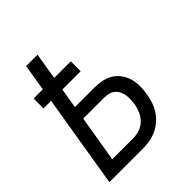

<svg xmlns="http://www.w3.org/2000/svg" viewBox="-200 -868 1001 1001"><g transform="rotate(-45 300.0 -367.5)"><path d="M32 0 117 -515H61V-588H129L153 -735H237L213 -588H335V-515H200L182 -404H325Q353 -404 380.5 -398.5Q408 -393 430.5 -379Q453 -365 468.5 -343.5Q484 -322 491.5 -296.5Q499 -271 499 -242Q499 -213 494 -185Q490 -161 482 -136Q474 -111 459.5 -89Q445 -67 424.5 -49Q404 -31 380 -20Q356 -9 331 -4.5Q306 0 281 0ZM127 -74H281Q305 -74 329 -82Q353 -90 371 -108Q389 -126 399 -149.5Q409 -173 413 -197Q415 -213 415.5 -229Q416 -245 413 -261Q410 -277 403 -290.5Q396 -304 384 -313.5Q372 -323 356.5 -327Q341 -331 325 -331H170Z"/></g></svg>

Font: Iosevka Curly Extended Oblique
Style: Regular
Weight: 400
Width: 7
Italic angle: -9°
Monospace: yes
Designer: Belleve Invis
Foundry: Belleve Invis
Version: Version 11.1.0; ttfautohint (v1.8.3)